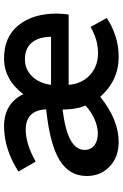

<svg xmlns="http://www.w3.org/2000/svg" viewBox="151 -744 606 948"><g transform="rotate(-90 454.0 -270.0)"><path d="M59 -145Q59 -231 137.5 -279Q216 -327 388 -345Q384 -446 287 -446Q218 -446 130 -397L81 -482Q192 -553 305 -553Q361 -553 401 -528.5Q441 -504 463 -458Q535 -553 640 -553Q746 -553 803.5 -481.5Q861 -410 861 -293Q861 -264 856 -234H509Q515 -167 558.5 -128Q602 -89 665 -89Q733 -89 795 -126L839 -46Q798 -18 748.5 -2.5Q699 13 647 13Q531 13 450 -78Q337 13 227 13Q153 13 106 -31.5Q59 -76 59 -145ZM407 -151Q391 -186 388 -239L387 -264Q283 -251 235.5 -224Q188 -197 188 -156Q188 -124 210.5 -107Q233 -90 269 -90Q302 -90 339 -106Q376 -122 407 -151ZM636 -450Q586 -450 551.5 -415Q517 -380 509 -321H746Q746 -383 717 -416.5Q688 -450 636 -450Z"/></g></svg>

Font: Nebula Sans Semibold
Style: Regular
Weight: 600
Designer: Paul D. Hunt for Adobe (as Source Sans)
Foundry: Nebula Entertainment & Broadcasting LLC
Version: Version 1.010